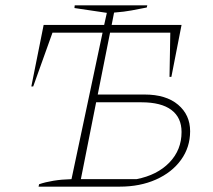

<svg xmlns="http://www.w3.org/2000/svg" viewBox="-20 -697 796 717"><path d="M124 0 126 -9Q149 -17 179.5 -22Q210 -27 247 -28L363 -575H176L104 -374H97L143 -604H369L379 -649L258 -667L259 -677H530L528 -669Q497 -663 471 -658Q445 -653 406 -650L397 -604H658L620 -410H613L616 -575H391L345 -344H520Q600 -344 645 -306Q690 -268 690 -207Q690 -147 656 -100Q622 -53 562.5 -26.5Q503 0 427 0ZM282 -28H490Q567 -43 612.5 -90Q658 -137 658 -204Q658 -258 620 -286.5Q582 -315 508 -315H339Z"/></svg>

Font: Piazzolla Thin
Style: Italic
Weight: 100
Italic angle: -11.3°
Designer: Juan Pablo del Peral
Foundry: Huerta Tipografica
Version: Version 1.330